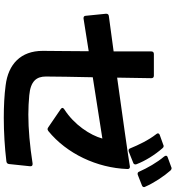

<svg xmlns="http://www.w3.org/2000/svg" viewBox="25 -942 949 1040"><g transform="rotate(90 500.0 -421.5)"><path d="M927 -693 983 -715C989 -717 993 -721 993 -727C993 -729 992 -731 991 -733C970 -781 934 -835 903 -870C899 -874 895 -876 891 -876C889 -876 886 -875 884 -874L832 -855C826 -853 823 -850 823 -845C823 -843 825 -840 827 -836C860 -797 890 -744 909 -701C911 -695 915 -692 920 -692C922 -692 924 -692 927 -693ZM54 -522V-520L65 -411C65 -403 70 -399 77 -399H80L257 -427C257 -329 255 -235 255 -178C255 -59 327 9 442 23C494 30 554 33 618 33C696 33 778 28 853 19C862 18 867 13 868 5L880 -109C881 -118 877 -123 869 -123H865C768 -108 680 -100 600 -100C564 -100 529 -102 496 -105C418 -112 394 -145 394 -195C394 -255 396 -341 398 -449L730 -501C712 -435 655 -348 572 -295C567 -292 564 -288 564 -285C564 -281 567 -278 571 -275L669 -208C672 -206 676 -204 679 -204C682 -204 685 -206 689 -208C812 -308 889 -472 895 -636C896 -645 891 -650 884 -650H881C808 -638 622 -612 400 -581L403 -766C403 -775 399 -780 389 -780H272C263 -780 258 -775 258 -766V-562L66 -536C58 -535 54 -530 54 -522ZM702 -802C702 -799 703 -796 706 -793C739 -751 765 -696 783 -652C785 -646 789 -643 794 -643L801 -644L861 -668C867 -670 870 -674 870 -680C870 -682 870 -684 869 -686C851 -733 819 -785 782 -827C779 -831 775 -833 771 -833C768 -833 766 -832 764 -831L711 -812C705 -810 702 -806 702 -802Z"/></g></svg>

Font: LINE Seed JP App_OTF Bold
Style: Regular
Weight: 700
Designer: LINE & Fontrix & Fontworks
Version: Version 1.009